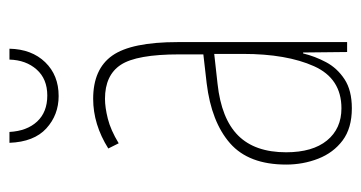

<svg xmlns="http://www.w3.org/2000/svg" viewBox="-199 -555 764 406"><g transform="rotate(-90 183.0 -352.0)"><path d="M177 -537Q240 -537 268.5 -496.5Q297 -456 297 -358V0H276L275 -93H273Q267 -68 254.5 -44.5Q242 -21 218.5 -5.5Q195 10 157 10Q115 10 89 -9.5Q63 -29 50.5 -61Q38 -93 38 -129Q38 -208 83 -247.5Q128 -287 210 -297L271 -304V-355Q271 -445 249 -478.5Q227 -512 177 -512Q159 -512 135 -506Q111 -500 83 -483L72 -505Q123 -537 177 -537ZM209 -274Q135 -266 99.5 -230.5Q64 -195 64 -129Q64 -73 89 -42.5Q114 -12 157 -12Q220 -12 246 -70Q272 -128 272 -220V-281ZM283 -714Q282 -667 254.5 -638.5Q227 -610 183 -610Q143 -610 114.5 -636Q86 -662 84 -714H107Q109 -677 129 -655.5Q149 -634 184 -634Q219 -634 239 -656.5Q259 -679 260 -714Z"/></g></svg>

Font: Noto Sans ExtraCondensed Thin
Style: Regular
Weight: 100
Width: 2
Designer: Monotype Design Team
Foundry: Monotype Imaging Inc.
Version: Version 2.013; ttfautohint (v1.8.4.7-5d5b)